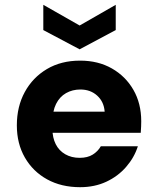

<svg xmlns="http://www.w3.org/2000/svg" viewBox="-20 -766 652 798"><path d="M313 12Q235 12 176 -20.5Q117 -53 83.5 -111Q50 -169 50 -245Q50 -323 83 -383.5Q116 -444 175 -479Q234 -514 313 -514Q388 -514 445 -481.5Q502 -449 534.5 -392.5Q567 -336 567 -262Q567 -252 566.5 -239.5Q566 -227 565 -214H156V-302H415Q412 -343 384 -368.5Q356 -394 314 -394Q281 -394 254.5 -379Q228 -364 213 -334Q198 -304 198 -258V-229Q198 -194 211.5 -167Q225 -140 251 -125Q277 -110 311 -110Q344 -110 365.5 -123.5Q387 -137 399 -158H553Q538 -111 504 -72Q470 -33 421.5 -10.5Q373 12 313 12ZM311 -561 160 -641V-746L311 -660L461 -746V-641Z"/></svg>

Font: DM Sans 16pt Black
Style: Regular
Weight: 900
Version: Version 4.004;gftools[0.9.30]